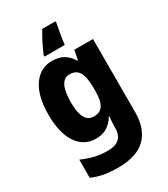

<svg xmlns="http://www.w3.org/2000/svg" viewBox="-239 -874 1069 1221"><g transform="rotate(-30 295.5 -263.0)"><path d="M230 -559Q279 -559 312.5 -539.5Q346 -520 371 -480H376L389 -549H526V-13Q526 110 460 175Q394 240 257 240Q201 240 155.5 232Q110 224 67 205V72Q115 93 159.5 103.5Q204 114 255 114Q309 114 337.5 89Q366 64 366 10V1Q366 -33 371 -71H366Q343 -31 309 -10.5Q275 10 227 10Q140 10 90 -64Q40 -138 40 -273Q40 -409 91.5 -484Q143 -559 230 -559ZM284 -429Q203 -429 203 -270Q203 -193 223.5 -156Q244 -119 286 -119Q332 -119 353 -151Q374 -183 374 -254V-277Q374 -356 353.5 -392.5Q333 -429 284 -429ZM376 -753Q369 -718 362 -677.5Q355 -637 352 -606H203V-617Q218 -652 236.5 -689.5Q255 -727 279 -766H376Z"/></g></svg>

Font: Noto Sans Arabic SemCond ExtBd
Style: Regular
Weight: 800
Width: 4
Designer: Monotype Design Team, Nadine Chahine, Nizar Qandah and Khaled Hosny
Foundry: Monotype Imaging Inc.
Version: Version 2.012; ttfautohint (v1.8.4.7-5d5b)